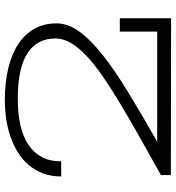

<svg xmlns="http://www.w3.org/2000/svg" viewBox="13 -736 724 790"><g transform="rotate(-90 375.0 -341.0)"><path d="M49.8 0V-41Q134.3 -88.4 208.7 -130.1Q283.2 -171.9 345.5 -209.5Q407.7 -247.1 457.3 -281.2Q506.8 -315.4 541 -347.9Q575.2 -380.4 593.5 -411.9Q611.8 -443.4 611.8 -475.1Q611.8 -511.2 597.4 -540Q583 -568.8 552.7 -588.9Q522.5 -608.9 475.6 -619.4Q428.7 -629.9 363.8 -629.9Q304.2 -629.9 256.6 -619.4Q209 -608.9 175.5 -586.9Q142.1 -564.9 124 -531.2Q106 -497.6 106 -451.2H43.9Q43.9 -493.2 56.9 -526.9Q69.8 -560.5 92.3 -586.4Q114.7 -612.3 145 -630.6Q175.3 -648.9 210 -660.6Q244.6 -672.4 282.2 -677.7Q319.8 -683.1 356.9 -683.1Q430.7 -683.1 489.3 -668.9Q547.9 -654.8 588.9 -627.7Q629.9 -600.6 651.9 -561Q673.8 -521.5 673.8 -470.2Q673.8 -423.3 640.6 -377.2Q607.4 -331.1 544.7 -281.2Q481.9 -231.4 391.6 -176.3Q301.3 -121.1 187 -56.2H640.1V-210H694.8V1Z"/></g></svg>

Font: Stint Ultra Expanded
Style: Regular
Weight: 400
Width: 7
Designer: Astigmatic (AOETI)
Foundry: Astigmatic (AOETI)
Version: Version 1.000